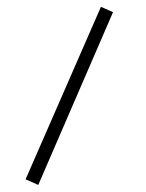

<svg xmlns="http://www.w3.org/2000/svg" viewBox="-20 -334 417 549"><path d="M268.6 -314.5 303.2 -299.3 89.4 194.8 53.2 178.7Z"/></svg>

Font: Shabnam Thin WOL
Style: Thin-WOL
Weight: 100
Foundry: DejaVu fonts team - Redesigned by Saber Rastikerdar - Based on Vazir font
Version: Version 5.0.0